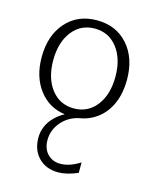

<svg xmlns="http://www.w3.org/2000/svg" viewBox="-90 -407 539 674"><g transform="rotate(15 180.0 -69.5)"><path d="M98 -275Q67 -235 67 -170Q67 -105 98 -65Q129 -25 180 -25Q231 -25 262 -65Q293 -105 293 -170Q293 -235 262 -275Q231 -315 180 -315Q129 -315 98 -275ZM25 -170Q25 -249 67.5 -297Q110 -345 180 -345Q250 -345 292.5 -297Q335 -249 335 -170Q335 -123 319.5 -86Q304 -49 275 -26Q246 -3 208 3Q170 11 145 40Q120 69 120 106Q120 137 138 156Q156 175 185 175Q218 175 256 151V189Q216 206 185 206Q141 206 114 178.5Q87 151 87 106Q87 84 95.5 64.5Q104 45 119.5 29.5Q135 14 155 3Q96 -5 60.5 -52Q25 -99 25 -170Z"/></g></svg>

Font: Glametrix
Style: Light
Weight: 300
Designer: gluk
Foundry: gluk
Version: Version 0.40